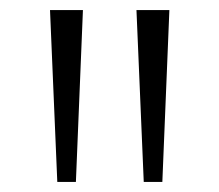

<svg xmlns="http://www.w3.org/2000/svg" viewBox="-20 -828 436 382"><path d="M94 -466 79.5 -808H145L131 -466ZM266 -466 251.5 -808H317L303 -466Z"/></svg>

Font: Encode Sans Exp Lt
Style: Regular
Weight: 300
Width: 7
Designer: Multiple Designers
Foundry: Impallari Type
Version: Version 3.002; ttfautohint (v1.8.3) -l 8 -r 50 -G 200 -x 14 